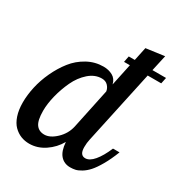

<svg xmlns="http://www.w3.org/2000/svg" viewBox="-167 -819 887 943"><g transform="rotate(30 277.0 -347.0)"><path d="M393.1 -686 497.1 -700.2 477.1 -609.9H554.2L546.9 -575.2H470.2L380.9 -160.2Q376 -139.6 376 -115.2Q376 -69.8 407.2 -69.8Q431.2 -69.8 455.6 -98.6Q480 -127.4 502 -179.2H539.1Q520.5 -131.3 500.2 -96.2Q480 -61 462.6 -41.7Q445.3 -22.5 426.5 -11.2Q407.7 0 394.3 2.9Q380.9 5.9 365.2 5.9Q330.6 5.9 309.6 -18.1Q288.6 -42 285.2 -91.8Q261.2 -49.3 220.2 -21.7Q179.2 5.9 132.8 5.9Q107.4 5.9 85.2 -2.9Q63 -11.7 44.7 -30Q26.4 -48.3 15.6 -80.3Q4.9 -112.3 4.9 -154.8Q4.9 -196.3 15.1 -242.9Q25.4 -289.6 47.1 -336.2Q68.8 -382.8 98.4 -420.4Q127.9 -458 170.4 -481.4Q212.9 -504.9 261.2 -504.9Q290.5 -504.9 313.2 -492.4Q335.9 -480 342.8 -451.2L369.1 -575.2H335.9L342.8 -609.9H377ZM174.8 -69.8Q207 -69.8 241.2 -102.3Q275.4 -134.8 285.2 -179.2L333 -405.8Q330.6 -423.3 317.6 -436.8Q304.7 -450.2 283.2 -450.2Q244.1 -450.2 210.4 -420.7Q176.8 -391.1 156 -346.9Q135.3 -302.7 123.5 -255.4Q111.8 -208 111.8 -168.9Q111.8 -114.7 127.9 -92.3Q144 -69.8 174.8 -69.8Z"/></g></svg>

Font: Lobster Two
Style: Italic
Weight: 400
Designer: Pablo Impallari
Foundry: Pablo Impallari. www.impallari.com
Version: Version 1.006